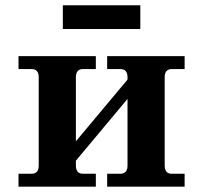

<svg xmlns="http://www.w3.org/2000/svg" viewBox="-20 -699 760 719"><path d="M505.4 -590.3H215.3V-679.2H505.4ZM671.4 0H381.3V-48.3H430.2Q457.5 -48.3 457.5 -79.1V-328.6L264.2 -97.2V-79.1Q264.2 -48.3 291 -48.3H338.9V0H49.3V-48.3H98.1Q125 -48.3 125 -79.1V-409.7Q125 -440.4 98.1 -440.4H49.3V-488.8H338.9V-440.4H291Q264.2 -440.4 264.2 -409.7V-169.9L457.5 -400.9V-409.7Q457.5 -440.4 430.2 -440.4H381.3V-488.8H671.4V-440.4H623.5Q596.7 -440.4 596.7 -409.7V-79.1Q596.7 -48.3 623.5 -48.3H671.4Z"/></svg>

Font: Munson
Style: Bold
Weight: 700
Designer: Paul James MIller
Foundry: High-Logic / Made with FontCreator
Version: Version 2.10;May 5, 2019;FontCreator 11.5.0.2430 64-bit